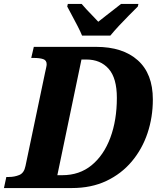

<svg xmlns="http://www.w3.org/2000/svg" viewBox="-43 -951 797 971"><path d="M-23 0 -11 -56H2Q30 -56 54.5 -66Q79 -76 86 -112L185 -584Q188 -598 190.5 -609Q193 -620 193 -626Q193 -646 175.5 -652Q158 -658 127 -658H115L128 -714H443Q578 -714 654 -646Q730 -578 730 -448Q730 -358 703 -277.5Q676 -197 623.5 -134.5Q571 -72 495 -36Q419 0 320 0ZM272 -65Q359 -65 420.5 -115.5Q482 -166 515 -254.5Q548 -343 548 -456Q548 -556 506.5 -603Q465 -650 394 -650H369L247 -65ZM372 -771Q364 -791 350 -818Q336 -845 321.5 -872Q307 -899 297 -918L300 -931H370Q379 -920 394.5 -903.5Q410 -887 426 -870.5Q442 -854 454 -841Q470 -854 492 -871Q514 -888 534.5 -904Q555 -920 569 -931H657L654 -918Q635 -899 609.5 -873.5Q584 -848 559 -821Q534 -794 515 -771Z"/></svg>

Font: Noto Serif SemiCondensed ExtraBold
Style: Italic
Weight: 800
Width: 4
Italic angle: -12°
Designer: Monotype Design Team
Foundry: Monotype Imaging Inc.
Version: Version 2.014; ttfautohint (v1.8.4.7-5d5b)